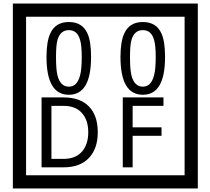

<svg xmlns="http://www.w3.org/2000/svg" viewBox="-20 -980 1195 1090"><path d="M1103 90H53V-960H1103ZM1028 15V-885H128V15ZM497 -656Q497 -442 371 -442Q244 -442 244 -656Q244 -744 265 -789Q294 -855 371 -855Q448 -855 477 -789Q497 -745 497 -656ZM444 -656Q444 -723 435 -752Q420 -809 371 -809Q322 -809 306 -752Q298 -723 298 -656Q298 -587 306 -553Q322 -488 371 -488Q419 -488 435 -554Q444 -587 444 -656ZM917 -656Q917 -442 791 -442Q664 -442 664 -656Q664 -744 685 -789Q714 -855 791 -855Q868 -855 897 -789Q917 -745 917 -656ZM864 -656Q864 -723 855 -752Q840 -809 791 -809Q742 -809 726 -752Q718 -723 718 -656Q718 -587 726 -553Q742 -488 791 -488Q839 -488 855 -554Q864 -587 864 -656ZM535 -229Q535 -136 484.5 -83Q434 -30 340 -30H216V-427H340Q435 -427 485 -375.5Q535 -324 535 -229ZM481 -229Q481 -298 445 -338.5Q409 -379 341 -379H272V-78H341Q409 -78 445 -119Q481 -160 481 -229ZM908 -379H733V-257H897V-209H733V-30H677V-427H908Z"/></svg>

Font: Unicode BMP Fallback SIL
Style: Regular
Weight: 400
Foundry: NRSI, SIL International
Version: Version 5.1 Based on Unicode 5.1